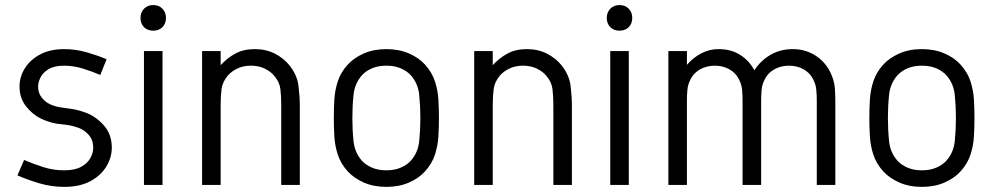

<svg xmlns="http://www.w3.org/2000/svg" viewBox="-20 -730 3928 758"><path d="M233.4 -536.1Q278.8 -536.1 322 -523.7Q365.2 -511.2 400.9 -496.1L376 -434.1Q344.2 -447.8 307.4 -459.2Q270.5 -470.7 233.4 -470.7Q193.4 -470.7 170.9 -456.5Q148.4 -442.4 139.4 -423.3Q130.4 -404.3 130.4 -388.7Q130.4 -362.8 144.8 -344.7Q159.2 -326.7 177.7 -318.4Q198.2 -309.1 219.2 -306.2Q240.2 -303.2 264.9 -299.6Q289.6 -295.9 319.8 -284.7Q358.9 -270 390.1 -234.9Q421.4 -199.7 421.4 -147Q421.4 -108.9 400.1 -73.2Q378.9 -37.6 337.2 -14.9Q295.4 7.8 233.4 7.8Q183.1 7.8 135.5 -6.3Q87.9 -20.5 48.8 -37.6L75.2 -98.6Q109.4 -83.5 149.9 -70.6Q190.4 -57.6 233.4 -57.6Q275.9 -57.6 301 -71.8Q326.2 -85.9 337.2 -106.7Q348.1 -127.4 348.1 -147Q348.1 -176.8 330.8 -196.8Q313.5 -216.8 290.5 -225.1Q259.3 -236.8 221.7 -239.5Q184.1 -242.2 143.6 -260.7Q109.4 -276.9 83.3 -309.6Q57.1 -342.3 57.1 -388.7Q57.1 -426.8 78.1 -460.4Q99.1 -494.1 138.4 -515.1Q177.7 -536.1 233.4 -536.1Z M621.6 0H548.3V-528.3H621.6ZM585 -710Q607.4 -710 621.3 -695.6Q635.3 -681.2 635.3 -659.2Q635.3 -636.7 621.3 -622.8Q607.4 -608.9 585 -608.9Q562.5 -608.9 548.6 -622.8Q534.7 -636.7 534.7 -659.2Q534.7 -681.2 548.6 -695.6Q562.5 -710 585 -710Z M985.4 -536.1Q1030.3 -536.1 1065.4 -518.1Q1100.6 -500 1123 -471.7Q1153.3 -433.6 1158.4 -390.6Q1163.6 -347.7 1163.6 -314.9V0H1090.3V-314.9Q1090.3 -350.6 1086.9 -378.7Q1083.5 -406.7 1062 -431.6Q1047.4 -448.7 1024.2 -459.7Q1001 -470.7 970.7 -470.7Q940.9 -470.7 917.5 -459.7Q894 -448.7 879.4 -431.6Q858.4 -406.7 854.7 -378.7Q851.1 -350.6 851.1 -314.9V0H777.8V-528.3H851.1V-472.7Q877.4 -501.5 909.7 -518.8Q941.9 -536.1 985.4 -536.1Z M1505.4 -536.1Q1555.7 -536.1 1595 -518.8Q1634.3 -501.5 1658.2 -474.6Q1685.5 -444.3 1697 -409.2Q1708.5 -374 1710.7 -337.2Q1712.9 -300.3 1712.9 -264.2Q1712.9 -228.5 1710.7 -191.4Q1708.5 -154.3 1697 -119.1Q1685.5 -84 1658.2 -53.7Q1634.3 -26.9 1595 -9.5Q1555.7 7.8 1505.4 7.8Q1455.1 7.8 1416 -9.5Q1377 -26.9 1352.5 -53.7Q1325.2 -84 1313.7 -119.1Q1302.2 -154.3 1300 -191.4Q1297.9 -228.5 1297.9 -264.2Q1297.9 -300.3 1300 -337.2Q1302.2 -374 1313.7 -409.2Q1325.2 -444.3 1352.5 -474.6Q1377 -501.5 1416 -518.8Q1455.1 -536.1 1505.4 -536.1ZM1505.4 -470.7Q1472.7 -470.7 1448 -460Q1423.3 -449.2 1408.2 -432.1Q1380.4 -400.4 1375.7 -355.7Q1371.1 -311 1371.1 -264.2Q1371.1 -217.3 1375.7 -172.6Q1380.4 -127.9 1408.2 -96.2Q1423.3 -79.1 1448 -68.4Q1472.7 -57.6 1505.4 -57.6Q1538.1 -57.6 1562.7 -68.4Q1587.4 -79.1 1602.5 -96.2Q1630.4 -127.9 1635 -172.6Q1639.6 -217.3 1639.6 -264.2Q1639.6 -311 1635 -355.7Q1630.4 -400.4 1602.5 -432.1Q1587.4 -449.2 1562.7 -460Q1538.1 -470.7 1505.4 -470.7Z M2059.6 -536.1Q2104.5 -536.1 2139.6 -518.1Q2174.8 -500 2197.3 -471.7Q2227.5 -433.6 2232.7 -390.6Q2237.8 -347.7 2237.8 -314.9V0H2164.6V-314.9Q2164.6 -350.6 2161.1 -378.7Q2157.7 -406.7 2136.2 -431.6Q2121.6 -448.7 2098.4 -459.7Q2075.2 -470.7 2044.9 -470.7Q2015.1 -470.7 1991.7 -459.7Q1968.3 -448.7 1953.6 -431.6Q1932.6 -406.7 1929 -378.7Q1925.3 -350.6 1925.3 -314.9V0H1852.1V-528.3H1925.3V-472.7Q1951.7 -501.5 1983.9 -518.8Q2016.1 -536.1 2059.6 -536.1Z M2462.4 0H2389.2V-528.3H2462.4ZM2425.8 -710Q2448.2 -710 2462.2 -695.6Q2476.1 -681.2 2476.1 -659.2Q2476.1 -636.7 2462.2 -622.8Q2448.2 -608.9 2425.8 -608.9Q2403.3 -608.9 2389.4 -622.8Q2375.5 -636.7 2375.5 -659.2Q2375.5 -681.2 2389.4 -695.6Q2403.3 -710 2425.8 -710Z M3204.6 -331.1Q3204.6 -354 3202.6 -376Q3200.7 -397.9 3189 -419.4Q3176.3 -443.4 3151.4 -457Q3126.5 -470.7 3094.7 -470.7Q3063.5 -470.7 3038.3 -457Q3013.2 -443.4 3000.5 -419.4Q2988.8 -397.9 2986.8 -376Q2984.9 -354 2984.9 -331.1V0H2911.6V-331.1Q2911.6 -354 2909.7 -376Q2907.7 -397.9 2896 -419.4Q2883.3 -443.4 2858.4 -457Q2833.5 -470.7 2801.8 -470.7Q2770.5 -470.7 2745.4 -457Q2720.2 -443.4 2707.5 -419.4Q2695.8 -397.9 2693.8 -376Q2691.9 -354 2691.9 -331.1V0H2618.7V-528.3H2691.9V-474.1Q2717.3 -503.4 2749.5 -519.8Q2781.7 -536.1 2816.4 -536.1Q2866.2 -536.1 2902.3 -513.2Q2938.5 -490.2 2958 -452.6Q2983.4 -491.2 3022.2 -513.7Q3061 -536.1 3109.4 -536.1Q3162.6 -536.1 3204.1 -507.6Q3245.6 -479 3264.6 -429.7Q3274.4 -404.3 3276.1 -379.4Q3277.8 -354.5 3277.8 -331.1V0H3204.6Z M3619.6 -536.1Q3669.9 -536.1 3709.2 -518.8Q3748.5 -501.5 3772.5 -474.6Q3799.8 -444.3 3811.3 -409.2Q3822.8 -374 3825 -337.2Q3827.1 -300.3 3827.1 -264.2Q3827.1 -228.5 3825 -191.4Q3822.8 -154.3 3811.3 -119.1Q3799.8 -84 3772.5 -53.7Q3748.5 -26.9 3709.2 -9.5Q3669.9 7.8 3619.6 7.8Q3569.3 7.8 3530.3 -9.5Q3491.2 -26.9 3466.8 -53.7Q3439.5 -84 3428 -119.1Q3416.5 -154.3 3414.3 -191.4Q3412.1 -228.5 3412.1 -264.2Q3412.1 -300.3 3414.3 -337.2Q3416.5 -374 3428 -409.2Q3439.5 -444.3 3466.8 -474.6Q3491.2 -501.5 3530.3 -518.8Q3569.3 -536.1 3619.6 -536.1ZM3619.6 -470.7Q3586.9 -470.7 3562.3 -460Q3537.6 -449.2 3522.5 -432.1Q3494.6 -400.4 3490 -355.7Q3485.4 -311 3485.4 -264.2Q3485.4 -217.3 3490 -172.6Q3494.6 -127.9 3522.5 -96.2Q3537.6 -79.1 3562.3 -68.4Q3586.9 -57.6 3619.6 -57.6Q3652.3 -57.6 3677 -68.4Q3701.7 -79.1 3716.8 -96.2Q3744.6 -127.9 3749.3 -172.6Q3753.9 -217.3 3753.9 -264.2Q3753.9 -311 3749.3 -355.7Q3744.6 -400.4 3716.8 -432.1Q3701.7 -449.2 3677 -460Q3652.3 -470.7 3619.6 -470.7Z"/></svg>

Font: Gidole
Style: Regular
Weight: 400
Version: Version 2.100; ttfautohint (v1.8.4.7-5d5b)